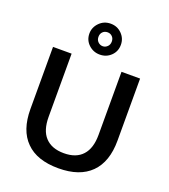

<svg xmlns="http://www.w3.org/2000/svg" viewBox="-172 -1101 1085 1233"><g transform="rotate(20 370.0 -485.0)"><path d="M371 9Q224 9 149 -67Q73 -142 73 -288V-712H200V-281Q200 -188 243 -142Q287 -94 371 -94Q455 -94 498 -142Q541 -189 541 -281V-712H668V-288Q668 -143 592 -67Q516 9 371 9ZM371 -768Q327 -768 295 -798Q263 -828 263 -873Q263 -916 295 -948Q326 -979 371 -979Q416 -979 447 -948Q478 -917 478 -873Q478 -828 447 -798Q416 -768 371 -768ZM371 -825Q389 -825 403 -839Q416 -852 416 -873Q416 -894 403 -907Q390 -920 371 -920Q351 -920 338 -907Q325 -894 325 -873Q325 -852 338 -839Q352 -825 371 -825Z"/></g></svg>

Font: PRinguin Sans
Style: Bold
Weight: 700
Designer: Vernon Adams
Foundry: Vernon Adams
Version: ""